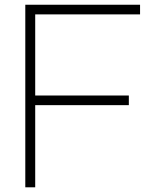

<svg xmlns="http://www.w3.org/2000/svg" viewBox="-20 -798 644 818"><path d="M130 -391.1H528.9V-350H130V0H87.8V-777.8H576.7V-736.7H130Z"/></svg>

Font: Paperlogy 2 ExtraLight
Style: Regular
Weight: 250
Designer: redesigned by Lee Juim, glyphs from Gmarket Sans & Montserrat
Foundry: PT&
Version: Version 1.001